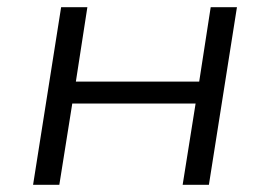

<svg xmlns="http://www.w3.org/2000/svg" viewBox="-20 -514 751 534"><path d="M72 0 150 -494H223L191 -287H534L566 -494H639L561 0H488L524 -226H181L145 0Z"/></svg>

Font: Nunito Sans 7pt SemiExpanded Light
Style: Italic
Weight: 300
Width: 6
Italic angle: -9°
Designer: Vernon Adams
Foundry: Vernon Adams
Version: Version 3.101;gftools[0.9.27]